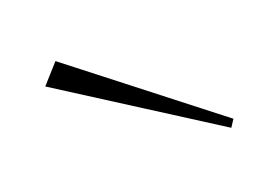

<svg xmlns="http://www.w3.org/2000/svg" viewBox="-43 -1031 504 351"><g transform="rotate(-15 208.5 -855.5)"><path d="M50 -916 359 -755 367 -770 80 -956Z"/></g></svg>

Font: Sprat Extended
Style: Regular
Weight: 400
Width: 9
Designer: Ethan Nakache
Foundry: Collletttivo
Version: Version 2.000;Glyphs 3.2 (3217)